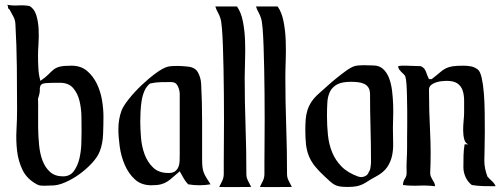

<svg xmlns="http://www.w3.org/2000/svg" viewBox="-20 -771 2090 798"><path d="M10 -751Q33 -747 56.5 -748.5Q80 -750 103 -746Q123 -734 131 -707.5Q139 -681 140.5 -650Q142 -619 140 -589Q138 -559 138 -538Q138 -515 139.5 -486.5Q141 -458 148 -435Q170 -450 181 -461.5Q192 -473 202.5 -481.5Q213 -490 228.5 -494Q244 -498 277 -498Q316 -498 341.5 -476.5Q367 -455 382.5 -423Q398 -391 404 -354.5Q410 -318 410 -287Q410 -254 408.5 -214Q407 -174 395 -143Q386 -119 362.5 -93.5Q339 -68 310 -47Q281 -26 249.5 -12.5Q218 1 192 0Q184 0 177 0.5Q170 1 162 1Q154 1 147 0Q140 -1 133 -5Q92 -27 74 -64Q56 -101 51 -144Q46 -187 48.5 -231.5Q51 -276 51 -315Q51 -403 50 -493.5Q49 -584 44 -672Q43 -689 35 -703Q27 -717 20 -731Q13 -735 13.5 -740.5Q14 -746 10 -751ZM138 -361Q139 -340 138.5 -308Q138 -276 138.5 -240Q139 -204 142.5 -168Q146 -132 157 -103Q168 -74 188.5 -56Q209 -38 242 -38Q271 -38 287 -60Q303 -82 310 -112Q317 -142 318 -173.5Q319 -205 319 -225Q319 -251 318.5 -285.5Q318 -320 310.5 -351.5Q303 -383 284 -405Q265 -427 229 -427Q187 -427 170.5 -425.5Q154 -424 149.5 -417Q145 -410 145.5 -397Q146 -384 138 -361Z M720 -497Q731 -497 741 -496Q751 -495 762 -494Q791 -491 802.5 -470.5Q814 -450 816 -424Q820 -346 820 -267.5Q820 -189 820 -111Q820 -90 821.5 -77Q823 -64 827 -53.5Q831 -43 838 -32Q845 -21 855 -5Q844 -3 832 -2Q820 -1 809 -1Q797 -1 785 -2Q773 -3 762 -5Q751 -16 743 -30.5Q735 -45 727 -59Q710 -45 698.5 -34.5Q687 -24 675.5 -16.5Q664 -9 649 -5Q634 -1 609 -1Q567 -1 540.5 -25.5Q514 -50 498.5 -86Q483 -122 477.5 -162.5Q472 -203 472 -234Q472 -275 485 -311Q492 -330 515.5 -359.5Q539 -389 568.5 -417Q598 -445 628 -467Q658 -489 678 -494Q687 -496 698.5 -496.5Q710 -497 720 -497ZM604 -424Q589 -413 580.5 -393.5Q572 -374 568.5 -351Q565 -328 564 -305Q563 -282 563 -266Q563 -236 566 -199Q569 -162 581 -129.5Q593 -97 616.5 -74.5Q640 -52 680 -52Q698 -52 707.5 -59Q717 -66 721.5 -77Q726 -88 726.5 -101.5Q727 -115 727 -129V-380Q727 -396 719 -413Q711 -430 692 -430Q670 -430 648 -429.5Q626 -429 604 -424Z M965 -744Q982 -720 989.5 -682Q997 -644 998.5 -602Q1000 -560 998.5 -519.5Q997 -479 997 -450Q997 -348 1000.5 -248Q1004 -148 1004 -47Q1004 -32 1011 -19.5Q1018 -7 1024 6Q991 6 957.5 6.5Q924 7 891 6Q898 -7 904 -20Q910 -33 910 -48Q910 -64 910 -98Q910 -132 910.5 -176.5Q911 -221 911 -273.5Q911 -326 910.5 -380Q910 -434 909 -485.5Q908 -537 906.5 -579.5Q905 -622 902.5 -652.5Q900 -683 896 -695Q892 -708 885.5 -719.5Q879 -731 875 -744Z M1134 -744Q1151 -720 1158.5 -682Q1166 -644 1167.5 -602Q1169 -560 1167.5 -519.5Q1166 -479 1166 -450Q1166 -348 1169.5 -248Q1173 -148 1173 -47Q1173 -32 1180 -19.5Q1187 -7 1193 6Q1160 6 1126.5 6.5Q1093 7 1060 6Q1067 -7 1073 -20Q1079 -33 1079 -48Q1079 -64 1079 -98Q1079 -132 1079.5 -176.5Q1080 -221 1080 -273.5Q1080 -326 1079.5 -380Q1079 -434 1078 -485.5Q1077 -537 1075.5 -579.5Q1074 -622 1071.5 -652.5Q1069 -683 1065 -695Q1061 -708 1054.5 -719.5Q1048 -731 1044 -744Z M1531 -499Q1556 -499 1572 -484.5Q1588 -470 1597 -446.5Q1606 -423 1609.5 -394Q1613 -365 1614 -336.5Q1615 -308 1614 -282Q1613 -256 1613 -240Q1613 -208 1614 -179Q1615 -150 1609.5 -124Q1604 -98 1589 -76Q1574 -54 1542 -37Q1523 -27 1511 -19Q1499 -11 1488 -5.5Q1477 0 1462.5 3Q1448 6 1425 6Q1405 6 1392.5 4Q1380 2 1371 -3Q1362 -8 1353 -16Q1344 -24 1330 -37Q1305 -60 1289 -80Q1273 -100 1264 -122Q1255 -144 1252 -169.5Q1249 -195 1249 -230Q1249 -254 1250.5 -274.5Q1252 -295 1258 -313.5Q1264 -332 1275 -348.5Q1286 -365 1305 -382Q1318 -393 1337 -410.5Q1356 -428 1377 -445Q1398 -462 1418 -476.5Q1438 -491 1453 -496Q1459 -498 1469.5 -499Q1480 -500 1491 -500Q1502 -500 1512.5 -499.5Q1523 -499 1531 -499ZM1339 -289Q1339 -248 1343 -209.5Q1347 -171 1360.5 -138Q1374 -105 1399.5 -79Q1425 -53 1469 -37Q1477 -35 1480 -35Q1491 -35 1500.5 -40.5Q1510 -46 1513 -57Q1518 -62 1520 -76Q1522 -90 1522 -97Q1522 -168 1520 -238Q1518 -308 1518 -378Q1518 -397 1511 -407.5Q1504 -418 1492.5 -423Q1481 -428 1467 -429.5Q1453 -431 1438 -431Q1401 -431 1381 -420Q1361 -409 1351.5 -390Q1342 -371 1340.5 -345Q1339 -319 1339 -289Z M1635 -496Q1643 -498 1651.5 -498Q1660 -498 1668 -498Q1684 -498 1699 -497Q1714 -496 1729 -496Q1745 -489 1750.5 -472.5Q1756 -456 1763 -442H1774Q1796 -459 1808.5 -470Q1821 -481 1833 -487Q1845 -493 1861.5 -495.5Q1878 -498 1907 -498Q1923 -498 1938 -495Q1953 -492 1966 -482Q1976 -474 1982 -447.5Q1988 -421 1991 -384Q1994 -347 1994.5 -304Q1995 -261 1995 -221.5Q1995 -182 1994 -150Q1993 -118 1993 -103Q1993 -71 2006 -37Q2014 -28 2024.5 -18.5Q2035 -9 2040 3Q2015 3 1990.5 2.5Q1966 2 1941 -2Q1924 -15 1915 -35Q1906 -55 1906 -76Q1906 -100 1906.5 -124Q1907 -148 1911 -171H1927Q1914 -175 1909.5 -192Q1905 -209 1905 -229.5Q1905 -250 1907 -270.5Q1909 -291 1909 -304Q1909 -329 1909 -352.5Q1909 -376 1903 -394.5Q1897 -413 1881.5 -424Q1866 -435 1835 -435Q1827 -435 1814.5 -433.5Q1802 -432 1790.5 -428Q1779 -424 1771 -417Q1763 -410 1763 -398Q1763 -312 1767.5 -225Q1772 -138 1768 -52Q1768 -43 1771 -36.5Q1774 -30 1777.5 -24Q1781 -18 1784.5 -12Q1788 -6 1788 3Q1755 -1 1721.5 0.5Q1688 2 1655 -2Q1655 -17 1663 -28.5Q1671 -40 1670 -57Q1669 -83 1670.5 -108.5Q1672 -134 1672 -160Q1672 -173 1672 -197.5Q1672 -222 1672.5 -251Q1673 -280 1672.5 -311.5Q1672 -343 1671.5 -371Q1671 -399 1669.5 -420.5Q1668 -442 1665 -452Q1663 -458 1658 -462.5Q1653 -467 1648 -472Q1643 -477 1639 -482.5Q1635 -488 1635 -496Z"/></svg>

Font: Augsburger Schrift CAT
Style: Regular
Weight: 400
Designer: Peter Wiegel nach Roos&Junge Offenbach
Foundry: CAT-Fonts, Peter Wiegel
Version: Version 1.000